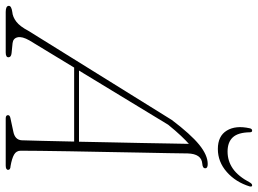

<svg xmlns="http://www.w3.org/2000/svg" viewBox="-159 -767 902 672"><g transform="rotate(90 292.0 -431.0)"><path d="M97.5 -83Q83 -57.5 86.5 -41.8Q90 -26 107 -24L142 -20.5Q156.5 -19 156.5 -9.5Q156.5 0 139.5 0H-2Q-23.5 0 -23.5 -11Q-23.5 -20 -2 -23Q15.5 -24.5 32 -37.2Q48.5 -50 64 -79.5L376 -581.5Q425.5 -647 462.2 -677Q499 -707 530 -707Q545 -707 545 -698.5Q545 -689 529 -688Q494.5 -685.5 493 -637Q493 -615 492 -570Q491 -525 490 -466.5Q489 -408 487.8 -345Q486.5 -282 485.5 -223.5Q484.5 -165 484 -119.8Q483.5 -74.5 483.5 -52.5Q483.5 -37 497.2 -29.2Q511 -21.5 537 -17Q550.5 -16.5 550.5 -8.5Q550.5 0 535 0H370.5Q359 0 359 -8Q359 -14.5 369.5 -16.5L416 -26.5Q445.5 -32 447 -56Q448 -79 449 -128.2Q450 -177.5 451.5 -239.5H192.5ZM392.5 -568.5 203 -256.5H452Q453 -310 454.2 -366.5Q455.5 -423 456.5 -476Q457.5 -529 458.2 -572Q459 -615 459.5 -641Q448.5 -631.5 431 -613Q413.5 -594.5 392.5 -568.5ZM486.5 -776.5Q519.5 -776.5 546.2 -795Q573 -813.5 595 -855Q599.5 -862.5 604.5 -862.5Q610.5 -862.5 608.5 -854Q593.5 -805 558 -773.8Q522.5 -742.5 477.5 -742.5Q432 -742.5 413 -773.8Q394 -805 405 -854Q406.5 -862.5 413.5 -862.5Q418.5 -862.5 419 -855Q419.5 -813.5 436.5 -795Q453.5 -776.5 486.5 -776.5Z"/></g></svg>

Font: Fraunces 9pt S000 Thin
Style: Italic
Weight: 100
Italic angle: -16°
Version: Version 1.000; ttfautohint (v1.8.3)